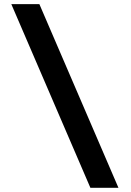

<svg xmlns="http://www.w3.org/2000/svg" viewBox="-20 -806 626 919"><path d="M412.6 92.8 34.2 -786.1H168.5L546.9 92.8Z"/></svg>

Font: Cascadia Mono
Style: Bold
Weight: 700
Monospace: yes
Designer: Aaron Bell
Foundry: Saja Typeworks
Version: Version 2404.023; ttfautohint (v1.8.4)